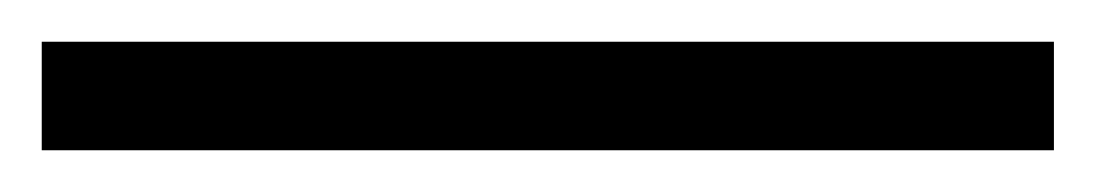

<svg xmlns="http://www.w3.org/2000/svg" viewBox="-20 21 525 92"><path d="M0 93V41H485V93Z"/></svg>

Font: Smooch
Style: Regular
Weight: 400
Designer: Robert E. Leuschke
Foundry: Robert E. Leuschke
Version: Version 1.010; ttfautohint (v1.8.3)